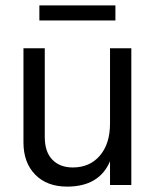

<svg xmlns="http://www.w3.org/2000/svg" viewBox="-20 -686 580 712"><path d="M408 -666V-610H126V-666ZM388 -507H467V0H388V-88Q348 6 229 6Q154 6 110.5 -38.5Q67 -83 67 -158V-507H146V-178Q146 -123 174 -94Q202 -65 250 -65Q313 -65 350.5 -109Q388 -153 388 -228Z"/></svg>

Font: Hind
Style: Regular
Weight: 400
Designer: Manushi Parikh, Satya Rajpurohit
Foundry: Indian Type Foundry
Version: Version 2.000;PS 1.0;hotconv 1.0.79;makeotf.lib2.5.61930